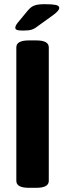

<svg xmlns="http://www.w3.org/2000/svg" viewBox="-20 -895 309 917"><path d="M118 2Q58 2 58 -31V-669Q58 -702 118 -702H153Q213 -702 213 -669V-31Q213 2 153 2ZM90 -749Q68 -749 60.5 -752.5Q53 -756 53 -762Q53 -772 65 -787L113 -845Q128 -863 145 -869Q162 -875 194 -875Q229 -875 246 -871.5Q263 -868 263 -857Q263 -851 256.5 -843Q250 -835 234 -823L159 -769Q144 -757 130 -753Q116 -749 90 -749Z"/></svg>

Font: Asap Semi Condensed
Style: Bold
Weight: 700
Width: 4
Designer: Pablo Cosgaya
Foundry: Omnibus-Type
Version: Version 3.001; ttfautohint (v1.8.4.7-5d5b)